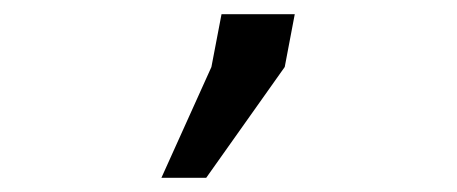

<svg xmlns="http://www.w3.org/2000/svg" viewBox="-20 -749 642 270"><path d="M277.3 -654.8 291.5 -729H394.5L380.4 -654.8L270 -499H207Z"/></svg>

Font: Hack
Style: Italic
Weight: 400
Italic angle: -11°
Monospace: yes
Designer: Christopher Simpkins
Foundry: Christopher Simpkins
Version: Version 2.019; ttfautohint (v1.4.1) -l 4 -r 80 -G 350 -x 0 -